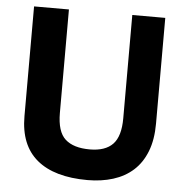

<svg xmlns="http://www.w3.org/2000/svg" viewBox="-51 -750 782 812"><g transform="rotate(5 339.5 -344.0)"><path d="M478 -700H618V-251Q618 -183 598.5 -133Q579 -83 543.5 -51Q508 -19 458.5 -3.5Q409 12 350 12Q209 12 135 -49.5Q61 -111 61 -234V-700H209V-261Q209 -181 244 -149.5Q279 -118 348 -118Q414 -118 446 -151.5Q478 -185 478 -261Z"/></g></svg>

Font: PT Sans Caption
Style: Bold
Weight: 700
Designer: A.Korolkova, O.Umpeleva, V.Yefimov
Foundry: ParaType Ltd
Version: Version 2.003W OFL